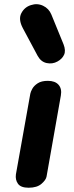

<svg xmlns="http://www.w3.org/2000/svg" viewBox="-20 -879 346 899"><path d="M114 0Q77.5 0 64.2 -18.5Q51 -37 54.5 -62.5L122 -440.5Q123.5 -449 131.2 -463.2Q139 -477.5 156.5 -489Q174 -500.5 204 -500.5Q238 -500.5 254.2 -482Q270.5 -463.5 265 -432L198 -52.5Q195.5 -37 174.5 -18.5Q153.5 0 114 0ZM249 -591Q225.5 -578 198.5 -583.8Q171.5 -589.5 156 -618L87 -747Q65 -788.5 79.8 -817Q94.5 -845.5 124.5 -855Q154.5 -865 181.8 -852Q209 -839 220.5 -811L277.5 -671.5Q289 -642 280 -622.5Q271 -603 249 -591Z"/></svg>

Font: Edu VIC WA NT Hand
Style: Regular
Weight: 400
Designer: Tina and Corey Anderson, Eben Sorkin, Mirko Velimirovic
Foundry: Google for Education
Version: Version 1.000